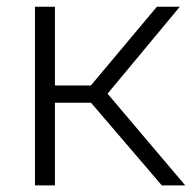

<svg xmlns="http://www.w3.org/2000/svg" viewBox="-20 -562 582 582"><path d="M86 0V-541.5H146.5V-303H255.5L455.5 -541.5H525L306 -278L541.5 0H470.5L256 -250.5H146.5V0Z"/></svg>

Font: Encode Sans SemiExpanded SemiExpanded Light
Style: Regular
Weight: 300
Width: 6
Designer: Multiple Designers
Foundry: Impallari Type
Version: Version 3.000; ttfautohint (v1.8.3) -l 8 -r 50 -G 200 -x 14 